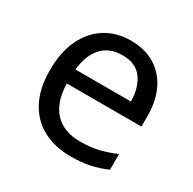

<svg xmlns="http://www.w3.org/2000/svg" viewBox="-129 -677 821 818"><g transform="rotate(30 282.0 -268.0)"><path d="M292 -546Q361 -546 410.5 -516Q460 -486 486.5 -431.5Q513 -377 513 -304V-251H146Q148 -160 192.5 -112.5Q237 -65 317 -65Q368 -65 407.5 -74.5Q447 -84 489 -102V-25Q448 -7 408 1.5Q368 10 313 10Q237 10 178.5 -21Q120 -52 87.5 -113.5Q55 -175 55 -264Q55 -352 84.5 -415Q114 -478 167.5 -512Q221 -546 292 -546ZM291 -474Q228 -474 191.5 -433.5Q155 -393 148 -321H421Q420 -389 389 -431.5Q358 -474 291 -474Z"/></g></svg>

Font: Noto Sans Old Persian
Style: Regular
Weight: 400
Designer: Monotype Design Team
Foundry: Monotype Imaging Inc.
Version: Version 2.001; ttfautohint (v1.8.4.7-5d5b)